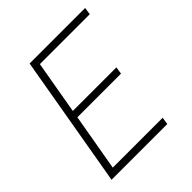

<svg xmlns="http://www.w3.org/2000/svg" viewBox="-194 -843 974 974"><g transform="rotate(-45 293.5 -355.5)"><path d="M463.4 -346.7 469.2 -385.7H156.7L206.5 -671.9H564.5L570.3 -710.9H171.9L48.8 0H448.7L454.6 -39.1H96.7L150.4 -346.7Z"/></g></svg>

Font: Roboto Mono ExtraLight
Style: Italic
Weight: 250
Italic angle: -10°
Monospace: yes
Designer: Google
Version: Version 3.000